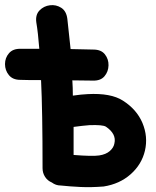

<svg xmlns="http://www.w3.org/2000/svg" viewBox="-33 -743 624 767"><path d="M381 2Q445 -8 489 -47Q533 -86 546 -141Q559 -197 536 -252Q513 -306 458 -341Q410 -372 317 -367Q293 -366 258 -361Q258 -392 256 -422Q300 -421 338 -421Q369 -420 384.5 -438.5Q400 -457 400.5 -482Q401 -507 386 -526Q371 -545 340 -545Q299 -546 249 -547Q244 -589 236 -668Q232 -699 211.5 -712Q191 -725 166.5 -722Q142 -719 125 -701.5Q108 -684 112 -654Q119 -613 124 -548H50Q19 -549 3 -530.5Q-13 -512 -13 -487Q-13 -462 2.5 -443Q18 -424 48 -424Q72 -423 131 -423Q137 -300 137 -71Q137 -52 147 -36.5Q157 -21 174 -14Q190 -2 209 -2Q247 2 289 4Q331 6 381 2ZM261 -124V-236Q298 -241 324 -243Q377 -245 390 -237Q433 -208 424 -170Q421 -153 405.5 -139.5Q390 -126 363 -122Q336 -118 261 -124Z"/></svg>

Font: Balsamiq Sans
Style: Bold
Weight: 700
Designer: Michael Angeles
Foundry: Balsamiq SRL
Version: Version 1.020; ttfautohint (v1.8.4.7-5d5b);gftools[0.9.26]